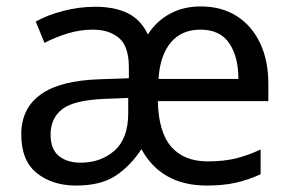

<svg xmlns="http://www.w3.org/2000/svg" viewBox="-20 -566 904 596"><path d="M603 -546Q668 -546 715 -516Q762 -486 787.5 -432Q813 -378 813 -306V-252H470Q472 -156 511.5 -110.5Q551 -65 625 -65Q675 -65 713 -74.5Q751 -84 789 -102V-25Q749 -7 710.5 1.5Q672 10 622 10Q481 10 419 -103Q385 -51 339 -20.5Q293 10 216 10Q143 10 94.5 -28.5Q46 -67 46 -149Q46 -229 106 -272.5Q166 -316 290 -320L380 -323V-357Q380 -422 349.5 -448Q319 -474 268 -474Q228 -474 189.5 -462Q151 -450 118 -433L91 -499Q126 -519 176 -532Q226 -545 275 -545Q337 -545 377.5 -524.5Q418 -504 439 -459Q465 -500 507 -523Q549 -546 603 -546ZM602 -474Q544 -474 510.5 -434.5Q477 -395 472 -321H720Q720 -390 691.5 -432Q663 -474 602 -474ZM303 -259Q209 -255 173 -227Q137 -199 137 -148Q137 -103 162.5 -82Q188 -61 230 -61Q293 -61 335.5 -98.5Q378 -136 378 -214V-262Z"/></svg>

Font: Noto Sans Bengali UI
Style: Regular
Weight: 400
Designer: Jelle Bosma - Monotype Design Team
Foundry: Monotype Imaging Inc.
Version: Version 2.003; ttfautohint (v1.8.4.7-5d5b)